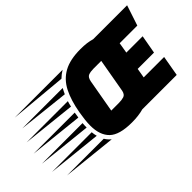

<svg xmlns="http://www.w3.org/2000/svg" viewBox="-320 -1024 1423 1423"><g transform="rotate(-45 391.5 -312.5)"><path d="M441 15Q311 15 258.5 -36Q206 -87 206 -187Q206 -215 209.5 -246Q213 -277 219 -312Q238 -421 275 -493.5Q312 -566 379 -603Q446 -640 556 -640Q626 -640 674 -625H1030L977 -465H792L778 -381H949L923 -236H752L739 -160H953L925 0H564Q512 15 441 15ZM301 -584 -148 -625H354Q324 -607 301 -584ZM237 -485 -165 -529H259Q253 -518 247.5 -507Q242 -496 237 -485ZM395 -156H474Q505 -156 527 -163Q549 -170 556 -202L603 -469H523Q490 -469 469 -461Q448 -453 441 -416ZM205 -388 -215 -433H217Q213 -423 210.5 -411.5Q208 -400 205 -388ZM186 -292 -238 -337H193L190 -317Q189 -310 188 -304Q187 -298 186 -292ZM177 -196 -247 -241H179Q178 -229 177.5 -218Q177 -207 177 -196ZM187 -100 -237 -145H179Q180 -133 182 -122Q184 -111 187 -100ZM247 -3 -177 -48H208Q223 -23 247 -3Z"/></g></svg>

Font: Faster One
Style: Regular
Weight: 400
Designer: Eduardo Rodriguez Tunni
Foundry: Eduardo Rodriguez Tunni
Version: Version 1.003; ttfautohint (v1.8.4.7-5d5b);gftools[0.9.23]